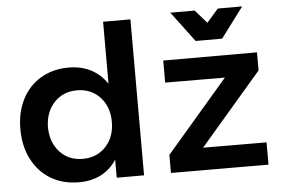

<svg xmlns="http://www.w3.org/2000/svg" viewBox="-53 -831 1330 910"><g transform="rotate(-5 612.5 -375.5)"><path d="M597 -742V0H467V-86Q438 -41 392.5 -17.5Q347 6 287 6Q211 6 153.5 -28.5Q96 -63 64 -125.5Q32 -188 32 -269Q32 -349 63.5 -410.5Q95 -472 152.5 -506Q210 -540 284 -540Q345 -540 391 -516Q437 -492 467 -447V-742ZM467 -266Q467 -338 424.5 -383.5Q382 -429 315 -429Q248 -429 206 -383.5Q164 -338 163 -266Q164 -194 206 -148.5Q248 -103 315 -103Q382 -103 424.5 -148.5Q467 -194 467 -266ZM735 -534H1181V-448L887 -106L1189 -105V1L725 0V-86L1019 -428L735 -429ZM1014 -757H1130L1022 -613H896L788 -757H904L959 -694Z"/></g></svg>

Font: Montserrat arm2 Medium
Style: Regular
Weight: 500
Designer: Julieta Ulanovsky
Foundry: Julieta Ulanovsky
Version: Version 6.000